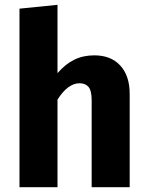

<svg xmlns="http://www.w3.org/2000/svg" viewBox="-20 -778 613 798"><path d="M519 -388V0H361V-361Q361 -401 348 -416.5Q335 -432 311 -432Q262 -432 219 -364V0H61V-742L219 -758V-474Q252 -512 289 -530Q326 -548 372 -548Q441 -548 480 -505.5Q519 -463 519 -388Z"/></svg>

Font: Statis Sans
Style: Bold
Weight: 700
Designer: bBox Type GmbH
Foundry: bBox Type GmbH
Version: Version 1.000